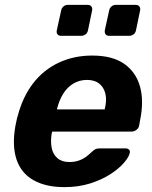

<svg xmlns="http://www.w3.org/2000/svg" viewBox="-20 -758 623 788"><path d="M244 10Q168 10 117.5 -18.5Q67 -47 48 -103Q29 -159 43 -240Q45 -248 47.5 -261.5Q50 -275 53 -283Q73 -360 115.5 -415.5Q158 -471 220.5 -500.5Q283 -530 358 -530Q442 -530 490.5 -495.5Q539 -461 555 -401.5Q571 -342 555 -265L551 -242Q549 -232 540 -225Q531 -218 520 -218H194Q194 -217 193.5 -214.5Q193 -212 192 -210Q187 -178 192 -151.5Q197 -125 215.5 -109Q234 -93 264 -93Q288 -93 306 -100Q324 -107 336.5 -117Q349 -127 356 -134Q367 -144 373 -146.5Q379 -149 391 -149H495Q505 -149 510 -143.5Q515 -138 512 -128Q508 -112 487.5 -88.5Q467 -65 432 -42.5Q397 -20 349.5 -5Q302 10 244 10ZM214 -309H410V-311Q419 -347 412.5 -373.5Q406 -400 387 -415Q368 -430 337 -430Q306 -430 281 -415Q256 -400 239.5 -373.5Q223 -347 214 -311ZM428 -611Q418 -611 413.5 -617Q409 -623 410 -633L428 -715Q430 -725 437.5 -731.5Q445 -738 455 -738H537Q547 -738 552 -731.5Q557 -725 555 -715L538 -633Q536 -623 528 -617Q520 -611 510 -611ZM231 -611Q221 -611 216 -617Q211 -623 213 -633L231 -715Q233 -725 240.5 -731.5Q248 -738 258 -738H340Q350 -738 355 -731.5Q360 -725 358 -715L341 -633Q339 -623 331 -617Q323 -611 313 -611Z"/></svg>

Font: Rubik SemiBold
Style: Italic
Weight: 600
Italic angle: -12°
Designer: Hubert and Fischer
Foundry: Hubert and Fischer
Version: Version 2.300;gftools[0.9.30]